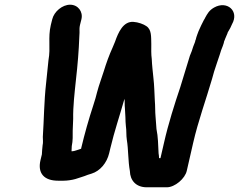

<svg xmlns="http://www.w3.org/2000/svg" viewBox="-20 -739 1016 816"><path d="M278 -719C245 -719 210 -690 202 -657L196 -633C183 -577 196 -538 186 -483C183 -451 179 -418 176 -386C167 -307 167 -230 162 -157C162 -146 164 -134 161 -121C160 -106 158 -96 158 -83L152 -58C139 -2 168 29 227 29H250C266 29 286 26 300 22C320 15 334 12 353 4L369 -1C405 -12 434 -46 444 -88L449 -109C466 -181 489 -248 509 -319C511 -304 509 -295 511 -277L513 -241C513 -227 514 -214 515 -203C518 -185 516 -163 519 -145C526 -103 524 -55 532 -12C533 27 557 57 604 57H689C723 57 767 20 774 -14L801 -132C822 -224 856 -317 881 -403L890 -435C898 -461 907 -485 914 -507C915 -512 919 -521 920 -526L927 -544C930 -552 932 -559 933 -565C935 -568 936 -570 936 -572C940 -582 942 -587 947 -598C947 -600 948 -602 950 -605C956 -614 962 -626 966 -636C998 -692 945 -738 890 -707C869 -695 862 -682 851 -662C851 -660 849 -658 847 -655C839 -640 831 -623 824 -607L818 -591C815 -584 814 -578 812 -571C810 -568 810 -565 809 -561C805 -552 797 -530 795 -522C793 -516 790 -509 787 -502C773 -457 761 -416 746 -368C722 -297 695 -212 677 -132L662 -67H656C656 -74 655 -81 654 -87C652 -124 652 -157 645 -191C643 -208 643 -228 641 -244C639 -264 640 -290 638 -311C636 -346 636 -374 632 -408L628 -447C626 -462 626 -475 625 -488C622 -509 623 -531 623 -552C622 -582 625 -613 602 -628C591 -636 567 -645 547 -646C504 -649 483 -602 469 -562L459 -538C444 -505 432 -472 421 -436L407 -394C401 -378 397 -362 392 -345C389 -332 384 -314 377 -293C357 -232 340 -172 325 -109V-107C314 -104 297 -96 286 -96H284C285 -104 284 -110 285 -118C290 -141 289 -164 289 -184C289 -200 291 -217 291 -234C290 -286 297 -345 303 -402C310 -463 315 -525 317 -581L318 -600C318 -612 317 -621 320 -633L326 -657C334 -690 311 -719 278 -719Z"/></svg>

Font: Electronic
Style: ThkIt
Weight: 900
Version: Version 1.011